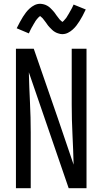

<svg xmlns="http://www.w3.org/2000/svg" viewBox="-20 -992 540 1012"><path d="M64 0V-735H158L284 -371L368 -124Q366 -204 362 -283Q358 -362 358 -441V-735H436V0H342L132 -611Q134 -531 138 -452Q142 -373 142 -294V0ZM308 -812Q303 -812 298 -813Q293 -814 288.5 -815.5Q284 -817 279.5 -818.5Q275 -820 270.5 -823Q266 -826 262 -828.5Q258 -831 255 -834.5Q252 -838 248 -841.5Q244 -845 240.5 -849Q237 -853 234 -856.5Q231 -860 228.5 -864Q226 -868 223 -872Q220 -876 216.5 -880.5Q213 -885 210 -889Q207 -893 204 -896.5Q201 -900 196 -903.5Q191 -907 191 -909H193Q193 -908 189.5 -906Q186 -904 183.5 -901Q181 -898 178.5 -895.5Q176 -893 174.5 -891Q173 -889 171.5 -887Q170 -885 168.5 -883Q167 -881 165.5 -878.5Q164 -876 162.5 -873Q161 -870 159 -867.5Q157 -865 155.5 -861.5Q154 -858 152 -855Q150 -852 148 -848.5Q146 -845 144 -841Q142 -837 140 -833Q138 -829 136 -824.5Q134 -820 132 -816L68 -843Q77 -861 85 -876Q93 -891 101 -903.5Q109 -916 117 -926.5Q125 -937 136.5 -947.5Q148 -958 162 -965Q176 -972 192 -972Q197 -972 202 -971Q207 -970 211.5 -969Q216 -968 220.5 -966Q225 -964 229.5 -961.5Q234 -959 238 -956Q242 -953 245 -950Q248 -947 252 -943Q256 -939 259.5 -935Q263 -931 266 -927.5Q269 -924 271.5 -920Q274 -916 277 -912Q280 -908 283.5 -903.5Q287 -899 290 -895Q293 -891 296 -887.5Q299 -884 304 -880.5Q309 -877 309 -876H307L311 -878Q314 -880 316.5 -883Q319 -886 321.5 -889Q324 -892 325.5 -893.5Q327 -895 328.5 -897Q330 -899 331.5 -901.5Q333 -904 334.5 -906.5Q336 -909 337.5 -911.5Q339 -914 341 -917Q343 -920 344.5 -923Q346 -926 348 -929.5Q350 -933 352 -936.5Q354 -940 356 -943.5Q358 -947 360 -951Q362 -955 364 -959.5Q366 -964 368 -968L432 -942Q423 -923 415 -908Q407 -893 399 -880.5Q391 -868 383 -857.5Q375 -847 363.5 -836.5Q352 -826 338 -819Q324 -812 308 -812Z"/></svg>

Font: Iosevka Term Curly
Style: Regular
Weight: 400
Designer: Belleve Invis
Foundry: Belleve Invis
Version: Version 32.3.0